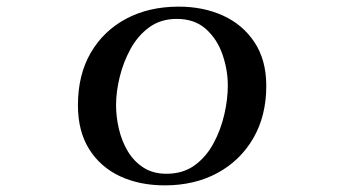

<svg xmlns="http://www.w3.org/2000/svg" viewBox="-20 -558 1040 579"><path d="M667 -300Q667 -347 651 -393.5Q635 -440 601 -470.5Q567 -501 513 -501Q465 -501 430.5 -476Q396 -451 374 -411Q352 -371 341 -326Q330 -281 330 -241Q330 -206 338.5 -169.5Q347 -133 365 -102.5Q383 -72 412 -53Q441 -34 482 -34Q532 -34 567 -59.5Q602 -85 624 -126Q646 -167 656.5 -213Q667 -259 667 -300ZM783 -299Q783 -209 744 -141.5Q705 -74 636 -36.5Q567 1 477 1Q401 1 342 -26.5Q283 -54 249 -108Q215 -162 215 -241Q215 -332 253.5 -398.5Q292 -465 360.5 -501.5Q429 -538 519 -538Q593 -538 652.5 -511Q712 -484 747.5 -430.5Q783 -377 783 -299Z"/></svg>

Font: Kaisei Decol Medium
Style: Regular
Weight: 500
Designer: Font-Kai, 金井和夫
Foundry: KAZUO KANAI
Version: Version 5.003